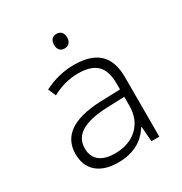

<svg xmlns="http://www.w3.org/2000/svg" viewBox="-171 -854 942 992"><g transform="rotate(-30 300.0 -358.0)"><path d="M80 -138Q80 -299 327 -309L446 -313V-346Q446 -425 410 -459Q374 -493 300 -493Q219 -493 144 -452L124 -498Q210 -542 303 -542Q401 -542 450.5 -496.5Q500 -451 500 -355V0H453L446 -89H443Q382 10 250 10Q170 10 125 -28.5Q80 -67 80 -138ZM446 -217V-269L339 -265Q239 -261 187.5 -230.5Q136 -200 136 -139Q136 -90 168 -64.5Q200 -39 259 -39Q344 -39 395 -87Q446 -135 446 -217ZM266 -682Q266 -703 276 -714.5Q286 -726 304 -726Q323 -726 333.5 -714.5Q344 -703 344 -682Q344 -662 333.5 -650.5Q323 -639 304 -639Q286 -639 276 -650.5Q266 -662 266 -682Z"/></g></svg>

Font: Noto Sans Mono UI Light
Style: Regular
Weight: 300
Monospace: yes
Designer: Monotype Design team
Foundry: Monotype Imaging Inc.
Version: Version 1.000